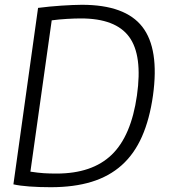

<svg xmlns="http://www.w3.org/2000/svg" viewBox="-20 -769 710 802"><path d="M192 13Q144 13 103 10Q62 7 36 1L139 -736Q162 -739 187.5 -741.5Q213 -744 237 -745.5Q261 -747 283 -748Q305 -749 322 -749Q503 -749 574.5 -657Q646 -565 619 -370Q605 -271 573 -198.5Q541 -126 488.5 -79Q436 -32 362.5 -9.5Q289 13 192 13ZM216 -44Q365 -44 446.5 -122.5Q528 -201 552 -370Q576 -538 519.5 -615Q463 -692 318 -692Q292 -692 258.5 -690Q225 -688 196 -684L107 -52Q140 -47 163.5 -45.5Q187 -44 216 -44Z"/></svg>

Font: Plata Sans Light
Style: Italic
Weight: 300
Italic angle: -8°
Designer: Pablo Impallari, Andres Torresi, & Cristiano Sobral
Foundry: Pablo Impallari, Andres Torresi, & Cristiano Sobral
Version: Version 1.00;December 28, 2019;FontCreator 12.0.0.2547 64-bi